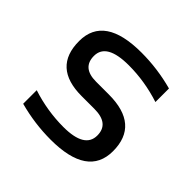

<svg xmlns="http://www.w3.org/2000/svg" viewBox="-135 -648 782 782"><g transform="rotate(45 256.5 -256.5)"><path d="M68.4 -24.4V-102.5Q158.7 -73.2 251 -73.2Q373.5 -73.2 373.5 -146.5Q373.5 -214.8 288.1 -214.8H214.8Q48.8 -214.8 48.8 -366.2Q48.8 -512.7 262.2 -512.7Q354 -512.7 444.3 -488.3V-410.2Q354 -439.5 262.2 -439.5Q134.3 -439.5 134.3 -366.2Q134.3 -297.9 214.8 -297.9H288.1Q463.9 -297.9 463.9 -146.5Q463.9 0 251 0Q158.7 0 68.4 -24.4Z"/></g></svg>

Font: Voltera
Style: Regular
Weight: 400
Designer: Bernd Montag
Version: Version 1.301